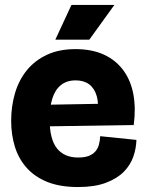

<svg xmlns="http://www.w3.org/2000/svg" viewBox="-20 -740 592 774"><path d="M295 14Q222 14 171 -6.5Q120 -27 87.5 -63.5Q55 -100 40 -148.5Q25 -197 25 -253Q25 -312 40.5 -364.5Q56 -417 88 -456.5Q120 -496 169 -519Q218 -542 284 -542Q351 -542 399.5 -519.5Q448 -497 478 -455.5Q508 -414 518 -358Q528 -302 519 -236L127 -230V-317L405 -322L373 -274Q379 -321 370 -352.5Q361 -384 339.5 -400Q318 -416 285 -416Q249 -416 225.5 -397Q202 -378 191 -343Q180 -308 180 -260Q180 -179 209.5 -142Q239 -105 295 -105Q320 -105 336.5 -111Q353 -117 363.5 -128.5Q374 -140 378.5 -156Q383 -172 384 -191L530 -176Q529 -142 517.5 -108.5Q506 -75 479 -47.5Q452 -20 406.5 -3Q361 14 295 14ZM340 -580H203L268 -720H441Z"/></svg>

Font: Bricolage Grotesque 72pt ExtraBold
Style: Regular
Weight: 800
Designer: Mathieu Triay
Foundry: Atelier Triay
Version: Version 1.001;gftools[0.9.33.dev8+g029e19f]